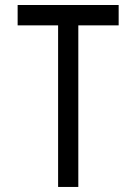

<svg xmlns="http://www.w3.org/2000/svg" viewBox="-20 -740 540 760"><path d="M49.8 -720.2H449.7V-639.6H290V0H210V-639.6H49.8Z"/></svg>

Font: W95FA
Style: Regular
Weight: 400
Designer: FontsArena.com
Foundry: Alina Sava
Version: Version 1.002;Fontself Maker 3.4.0